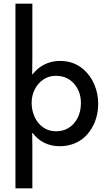

<svg xmlns="http://www.w3.org/2000/svg" viewBox="-20 -793 593 1056"><path d="M287 -376Q349 -376 387 -333Q425 -290 425 -227Q425 -159 387 -115Q349 -71 288 -71Q247 -71 216.5 -93Q186 -115 170 -151Q154 -187 154 -228Q154 -266 170.5 -300Q187 -334 217.5 -355Q248 -376 287 -376ZM65 243H158V13L157 -61H160Q185 -27 222 -8.5Q259 10 302 11Q325 12 347 8Q427 -6 473.5 -71Q520 -136 520 -223Q520 -278 499 -328Q478 -378 438.5 -412Q399 -446 347 -455Q332 -458 302 -458Q213 -453 159 -384H157Q157 -450 158 -483V-567V-773H65Z"/></svg>

Font: Geom
Style: Regular
Weight: 400
Version: Version 1.102